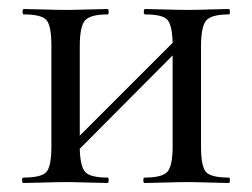

<svg xmlns="http://www.w3.org/2000/svg" viewBox="-20 -406 559 426"><path d="M488 -12Q490 -12 490 -6Q490 0 488 0Q476 0 444.5 -1Q413 -2 396 -2Q377 -2 344.5 -1Q312 0 301 0Q298 0 298 -6Q298 -12 301 -12Q340 -12 351.5 -25Q363 -38 363 -81V-283L157 -76Q158 -36 169.5 -24Q181 -12 219 -12Q221 -12 221 -6Q221 0 219 0Q207 0 175.5 -1Q144 -2 127 -2Q108 -2 76 -1Q44 0 32 0Q29 0 29 -6Q29 -12 32 -12Q72 -12 83 -24.5Q94 -37 94 -81V-305Q94 -349 83 -361.5Q72 -374 33 -374Q30 -374 30 -380Q30 -386 33 -386Q45 -386 76.5 -385Q108 -384 127 -384Q144 -384 176 -385Q208 -386 219 -386Q221 -386 221 -380Q221 -374 219 -374Q180 -374 168.5 -360.5Q157 -347 157 -303V-105L363 -311Q362 -351 351 -362.5Q340 -374 302 -374Q299 -374 299 -380Q299 -386 302 -386Q314 -386 345.5 -385Q377 -384 396 -384Q414 -384 445 -385Q476 -386 488 -386Q490 -386 490 -380Q490 -374 488 -374Q449 -374 437.5 -360.5Q426 -347 426 -303V-81Q426 -37 437 -24.5Q448 -12 488 -12Z"/></svg>

Font: Cormorant Garamond Book
Style: Regular
Weight: 500
Designer: Christian Thalmann (Catharsis Fonts)
Version: Version 1.000;PS 002.000;hotconv 1.0.88;makeotf.lib2.5.64775